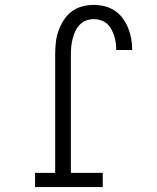

<svg xmlns="http://www.w3.org/2000/svg" viewBox="-20 -763 640 783"><path d="M123 0V-58H205V-540Q205 -564 207.5 -588.5Q210 -613 218 -636Q226 -659 239 -679.5Q252 -700 271 -715Q290 -730 314 -736.5Q338 -743 362 -743Q385 -743 407 -737.5Q429 -732 448 -719.5Q467 -707 480.5 -688.5Q494 -670 502.5 -649Q511 -628 515 -606Q519 -584 519 -561Q519 -561 519 -560Q519 -559 519 -559H454Q454 -559 454 -559.5Q454 -560 454 -560Q454 -575 452 -589.5Q450 -604 445.5 -617.5Q441 -631 434 -644Q427 -657 416 -666.5Q405 -676 391 -680.5Q377 -685 362 -685Q346 -685 330.5 -679Q315 -673 304 -661Q293 -649 286.5 -634.5Q280 -620 276 -604Q272 -588 270.5 -572Q269 -556 269 -540V-58H399V0Z"/></svg>

Font: Iosevka Slab Light Extended
Style: Regular
Weight: 300
Width: 7
Monospace: yes
Designer: Belleve Invis
Foundry: Belleve Invis
Version: Version 11.1.0; ttfautohint (v1.8.3)